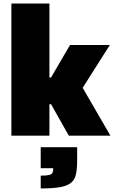

<svg xmlns="http://www.w3.org/2000/svg" viewBox="-20 -763 641 1080"><path d="M44 0V-743H258V-327H267L374 -510H598L445 -269L601 0H367L267 -177H258V0ZM209 297V225Q241 225 255.5 221.5Q270 218 274.5 210Q279 202 279 189V183H209V65H414V140Q414 186 407.5 216.5Q401 247 380.5 264.5Q360 282 319 289.5Q278 297 209 297Z"/></svg>

Font: Saira Thin Black
Style: Regular
Weight: 900
Version: Version 1.101